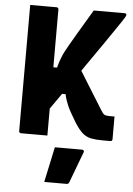

<svg xmlns="http://www.w3.org/2000/svg" viewBox="-62 -746 724 1045"><g transform="rotate(5 300.0 -223.5)"><path d="M335 -421Q374 -358 414.5 -293Q455 -228 494 -165Q505 -146 513.5 -140.5Q522 -135 541 -135Q549 -135 553.5 -135Q558 -135 565 -135H570Q570 -118 570 -97.5Q570 -77 570 -58.5Q570 -40 570 -27Q570 -14 570 -11Q570 -6 567 -3Q564 0 559 0Q556 0 550 0Q544 0 536 0Q528 0 517 0Q480 0 454 -5Q428 -10 407 -28Q386 -46 362 -84Q345 -113 333.5 -133Q322 -153 315 -169Q308 -185 303 -200Q298 -215 294 -233H237ZM577 -700Q580 -700 582 -699Q584 -698 585 -696Q586 -694 586 -692Q586 -690 585 -686.5Q584 -683 579 -675Q574 -667 562 -649Q548 -629 526 -596Q504 -563 475 -521.5Q446 -480 412.5 -431.5Q379 -383 342.5 -330.5Q306 -278 269 -224.5Q232 -171 195 -119V-373H235Q240 -392 245.5 -408.5Q251 -425 258 -441Q265 -457 274 -473Q283 -489 293 -507Q309 -535 329.5 -569.5Q350 -604 370.5 -638.5Q391 -673 407 -700ZM60 -700Q98 -700 132.5 -700Q167 -700 204 -700Q209 -700 212 -697Q215 -694 215 -689Q215 -603 215 -517Q215 -431 215 -344.5Q215 -258 215 -172Q215 -86 215 0Q178 0 143.5 0Q109 0 71 0Q66 0 63 -3Q60 -6 60 -11Q60 -108 60 -205Q60 -302 60 -399Q60 -496 60 -593Q60 -620 60 -646.5Q60 -673 60 -700ZM261 60Q286 60 310.5 60Q335 60 360 60Q385 60 409 60Q415 60 418.5 63.5Q422 67 420 73Q409 102 398.5 129.5Q388 157 378 184.5Q368 212 356 243Q355 247 351.5 250Q348 253 341 253Q319 253 287.5 253Q256 253 220 253Q227 220 234 187Q241 154 248 122Q255 90 261 60Z"/></g></svg>

Font: Recursive ExtraBold
Style: Regular
Weight: 800
Version: Version 1.085